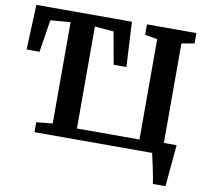

<svg xmlns="http://www.w3.org/2000/svg" viewBox="-95 -849 1226 1135"><g transform="rotate(10 517.5 -281.5)"><path d="M152 0V-59.5L249.5 -69.5V-677.5L129.5 -667.5L99 -473H21.5L32.5 -743H606L620.5 -473.5H544L509 -667.5L395.5 -677V-65H771V-667.5L696.5 -680.5V-743H993V-680.5L916.5 -667.5V-70H993Q991.5 -50.5 988.2 -16.5Q985 17.5 981.5 56.2Q978 95 975 128.5Q972 162 970 180H894.5Q892.5 163.5 887.8 138.2Q883 113 877.2 86Q871.5 59 866.2 35.8Q861 12.5 858.5 0Z"/></g></svg>

Font: Merriweather
Style: Bold
Weight: 700
Designer: Eben Sorkin
Foundry: Eben Sorkin
Version: Version 2.100; ttfautohint (v1.7.19-72a1) -l 8 -r 50 -G 200 